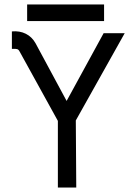

<svg xmlns="http://www.w3.org/2000/svg" viewBox="-20 -835 605 856"><path d="M67 -606Q63 -614 56.5 -616Q50 -618 33 -617V-695Q68 -698 95 -684.5Q122 -671 138 -643L277 -385L442 -687H536L318 -298L320 1H238V-296ZM101 -815H444V-741H101Z"/></svg>

Font: Bellota Text
Style: Bold
Weight: 700
Designer: Kemie Guaida
Foundry: Kemie Guaida
Version: Version 4.001